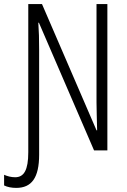

<svg xmlns="http://www.w3.org/2000/svg" viewBox="-63 -734 620 937"><path d="M16 183C91 183 128 134 128 21V-493C128 -542 127 -582 124 -623H127L396 0H461V-714H408V-234C408 -200 410 -150 411 -98H408L142 -714H75V9C75 96 54 131 11 131C-9 131 -27 126 -43 119V171C-27 179 -6 183 16 183Z"/></svg>

Font: Noto Sans UI Condensed Light
Style: Regular
Weight: 300
Width: 3
Designer: Monotype Design Team
Foundry: Monotype Imaging Inc.
Version: Version 1.901